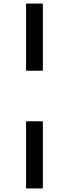

<svg xmlns="http://www.w3.org/2000/svg" viewBox="-20 -865 386 1075"><path d="M126 -469V-845H220V-469ZM126 190V-186H220V190Z"/></svg>

Font: Plus Jakarta Display
Style: Regular
Weight: 400
Designer: Gumpita Rahayu
Foundry: Tokotype Studio
Version: Version 1.000;hotconv 1.0.109;makeotfexe 2.5.65596